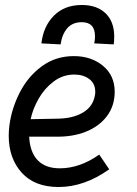

<svg xmlns="http://www.w3.org/2000/svg" viewBox="-20 -740 548 770"><path d="M15 -196Q15 -217 18 -239Q27 -306 59.5 -369.5Q92 -433 147.5 -474Q203 -515 276 -515Q346 -515 393 -476Q440 -437 440 -372Q440 -316 409 -274.5Q378 -233 323.5 -211.5Q269 -190 200 -192H97Q100 -130 131 -97.5Q162 -65 220 -65Q300 -65 378 -120L418 -61Q318 10 215 10Q119 10 67 -47.5Q15 -105 15 -196ZM361 -360Q362 -364 362 -372Q362 -405 338 -423Q314 -441 278 -441Q232 -441 195 -413Q158 -385 134.5 -343.5Q111 -302 103 -262L206 -264Q271 -264 312.5 -288.5Q354 -313 361 -360ZM438 -594Q438 -573 436 -562L358 -566Q361 -581 361 -594Q361 -651 308 -651Q271 -651 250 -627Q229 -603 223 -562L146 -566Q154 -635 196.5 -677.5Q239 -720 308 -720Q369 -720 403.5 -686.5Q438 -653 438 -594Z"/></svg>

Font: Bellota
Style: Bold Italic
Weight: 700
Italic angle: -7.5°
Designer: Kemie Guaida
Foundry: Kemie Guaida
Version: Version 4.001